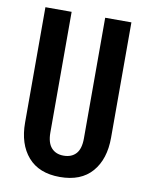

<svg xmlns="http://www.w3.org/2000/svg" viewBox="-83 -780 657 851"><g transform="rotate(10 245.5 -355.0)"><path d="M245 10Q151 10 101.5 -47Q52 -104 52 -201V-720H170V-177Q170 -131 190 -108.5Q210 -86 245 -86Q281 -86 301 -108Q321 -130 321 -177V-720H439V-201Q439 -104 389.5 -47Q340 10 245 10Z"/></g></svg>

Font: Instrument Sans Condensed SemiBold
Style: Regular
Weight: 600
Width: 3
Designer: Rodrigo Fuenzalida
Foundry: fragTYPE
Version: Version 1.000;gftools[0.9.28]